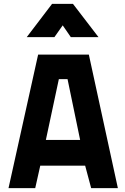

<svg xmlns="http://www.w3.org/2000/svg" viewBox="-20 -972 644 992"><path d="M24 0 177 -690H439L589 0H451L420 -116H188L162 0ZM284 -563 217 -249H394L329 -563ZM118 -780 249 -952H357L489 -780H346L304 -841L261 -780Z"/></svg>

Font: TypoPRO Titillium Text
Style: 999 wt
Weight: 900
Designer: Accademia di Belle Arti di Urbino and others
Foundry: Accademia di Belle Arti di Urbino and others.
Version: Version 25.000